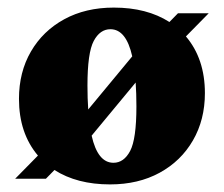

<svg xmlns="http://www.w3.org/2000/svg" viewBox="-20 -471 590 506"><path d="M20 0 80 -61Q30 -120 30 -210.5Q30 -281 61.5 -335.2Q93 -389.5 149.2 -420.2Q205.5 -451 280 -451Q367 -451 426.5 -413L449 -436H530L470 -375Q520 -316 520 -225.5Q520 -155.5 488.5 -101Q457 -46.5 400.8 -15.8Q344.5 15 270 15Q183 15 123.5 -23L101 0ZM210.5 -245.5Q210.5 -211 212.5 -182.5L328.5 -322.5Q312.5 -394 271 -394Q243.5 -394 227 -363Q210.5 -332 210.5 -245.5ZM279 -42Q306.5 -42 323 -73.2Q339.5 -104.5 339.5 -190.5Q339.5 -225 337.5 -253.5L221.5 -113.5Q237.5 -42 279 -42Z"/></svg>

Font: Newsreader Text ExtraBold
Style: Regular
Weight: 800
Designer: Hugues Gentile
Foundry: Production Type
Version: Version 1.001